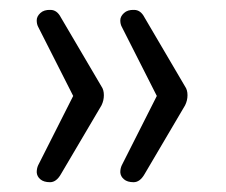

<svg xmlns="http://www.w3.org/2000/svg" viewBox="-20 -459 456 388"><path d="M54.2 -110.8Q54.2 -118.7 57.1 -125L127.9 -265.1L57.1 -404.8Q54.2 -410.2 54.2 -418Q54.2 -425.8 61.5 -432.6Q68.8 -439.5 82 -439Q95.2 -439 103 -423.8L185.1 -284.2Q189.9 -277.3 189.9 -266.6Q189.9 -255.9 185.1 -246.1L103 -106.9Q93.8 -90.8 81.1 -90.8Q68.4 -90.8 61.5 -96.7Q54.7 -102.5 54.2 -110.8ZM223.1 -110.8Q223.1 -118.7 226.1 -125L296.9 -265.1L226.1 -404.8Q223.1 -410.2 223.1 -418Q223.1 -425.8 230.5 -432.6Q237.8 -439.5 251 -439Q264.2 -439 272 -423.8L354 -284.2Q358.9 -277.3 358.9 -266.6Q358.9 -255.9 354 -246.1L272 -106.9Q262.7 -90.8 250 -90.8Q237.3 -90.8 230.5 -96.7Q223.6 -102.5 223.1 -110.8Z"/></svg>

Font: Nunito-Light
Style: Regular
Weight: 300
Designer: Vernon Adams
Foundry: newtypography
Version: Version 3.000